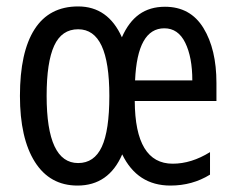

<svg xmlns="http://www.w3.org/2000/svg" viewBox="-20 -567 735 597"><path d="M653 -309V-253H399Q400 -58 517 -58Q575 -58 633 -94V-24Q578 10 510 10Q407 10 360 -87Q318 10 221 10Q135 10 88.5 -63.5Q42 -137 42 -269Q42 -405 87.5 -476Q133 -547 223 -547Q316 -547 359 -451Q380 -499 413 -522.5Q446 -546 493 -546Q572 -546 612.5 -480Q653 -414 653 -309ZM400 -317H578Q578 -389 556 -434Q534 -479 491 -479Q407 -479 400 -317ZM125 -269Q125 -60 223 -60Q273 -60 296.5 -110.5Q320 -161 320 -269Q320 -373 296 -424.5Q272 -476 223 -476Q172 -476 148.5 -425Q125 -374 125 -269Z"/></svg>

Font: Noto Sans UI Cond
Style: Regular
Weight: 400
Width: 3
Designer: Monotype Design Team
Foundry: Monotype Imaging Inc.
Version: Version 1.001